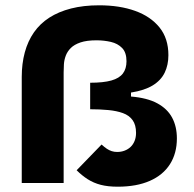

<svg xmlns="http://www.w3.org/2000/svg" viewBox="-20 -690 731 724"><path d="M424 14Q387 14 360 7Q333 0 311 -14Q289 -28 269 -48L363 -145Q374 -135 383 -129Q392 -123 401.5 -120Q411 -117 422 -117Q437 -117 450 -122Q463 -127 472.5 -136Q482 -145 487.5 -158.5Q493 -172 493 -189Q493 -219 480 -237Q467 -255 443.5 -263.5Q420 -272 388.5 -275Q357 -278 320 -278V-378Q370 -378 400 -386.5Q430 -395 443.5 -413Q457 -431 457 -459Q457 -492 440.5 -509Q424 -526 398 -532Q372 -538 344 -538Q307 -538 283.5 -530Q260 -522 247 -509Q234 -496 228 -480Q222 -464 221 -447.5Q220 -431 220 -417V0H62V-400Q62 -450 73.5 -492.5Q85 -535 108 -568Q131 -601 166 -623.5Q201 -646 248 -658Q295 -670 354 -670Q431 -670 489.5 -649Q548 -628 581.5 -586.5Q615 -545 615 -482Q615 -445 601 -416Q587 -387 556 -368Q525 -349 474 -341V-326Q535 -321 573 -300.5Q611 -280 629 -246.5Q647 -213 647 -168Q647 -112 621 -71Q595 -30 545 -8Q495 14 424 14Z"/></svg>

Font: Bricolage Grotesque 96pt ExtraBold ExtraBold
Style: Regular
Weight: 800
Version: Version 1.001;gftools[0.9.33.dev8+g029e19f]